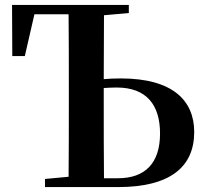

<svg xmlns="http://www.w3.org/2000/svg" viewBox="-20 -761 833 781"><path d="M163 0H460C672 0 770 -82 770 -224C770 -351 684 -442 471 -442C446 -442 423 -441 402 -439L403 -699L504 -708V-741H29L30 -533H81L120 -703H259C260 -601 260 -498 260 -394V-346C260 -245 260 -143 259 -42L163 -33ZM402 -403C419 -404 437 -405 455 -405C577 -405 631 -333 631 -218C631 -97 570 -36 460 -36H403C402 -138 402 -241 402 -346Z"/></svg>

Font: Noto Serif CJK KR
Style: Bold
Weight: 700
Designer: Ryoko NISHIZUKA 西塚涼子 (kana & ideographs); Frank Grießhammer (Latin, Greek & Cyrillic); Wenlong ZHANG 张文龙 (bopomofo); San
Foundry: Adobe
Version: Version 2.001;hotconv 1.1.0;makeotfexe 2.6.0